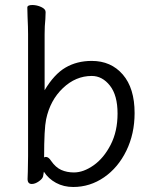

<svg xmlns="http://www.w3.org/2000/svg" viewBox="-20 -729 613 766"><path d="M107 5Q90 5 90 -15Q90 -32 91 -44L92 -106V-593Q92 -619 90 -661L89 -699Q89 -709 109 -709Q127 -709 144.5 -701Q162 -693 162 -681L161 -653Q158 -626 158 -592V-369Q196 -433 241.5 -459.5Q287 -486 346 -486Q423 -486 470 -431.5Q517 -377 517 -278Q517 -195 484 -127.5Q451 -60 395 -21.5Q339 17 272 17Q234 17 203.5 0.5Q173 -16 155 -44L152 -26Q150 -16 135 -5.5Q120 5 107 5ZM163 -103Q174 -103 184 -87Q202 -61 224.5 -51Q247 -41 275 -41Q313 -41 353.5 -69.5Q394 -98 421.5 -151.5Q449 -205 449 -276Q449 -349 418.5 -387.5Q388 -426 346 -426Q282 -426 231 -377.5Q180 -329 164 -253Q156 -215 156 -101Q160 -103 163 -103Z"/></svg>

Font: Iansui 0.93
Style: Regular
Weight: 400
Designer: But Ko / Fontworks Inc.
Foundry: zi-hi.com / Fontworks Inc.
Version: Version 0.931